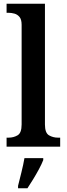

<svg xmlns="http://www.w3.org/2000/svg" viewBox="-20 -780 354 1021"><path d="M15 0V-48H26Q52 -48 73.5 -60.5Q95 -73 95 -118V-648Q95 -676 84 -689.5Q73 -703 57 -707.5Q41 -712 26 -712H15V-760H219V-118Q219 -73 240.5 -60.5Q262 -48 288 -48H300V0ZM76 208Q84 176 94 136Q104 96 110 61H210V71Q202 92 187.5 119Q173 146 156.5 173Q140 200 126 221H76Z"/></svg>

Font: Noto Serif Tamil SemiCondensed SemiBold
Style: Regular
Weight: 600
Width: 4
Designer: Indian Type Foundry, Tom Grace, and the Monotype Design Team
Foundry: Monotype Imaging Inc.
Version: Version 2.004; ttfautohint (v1.8.4.7-5d5b)